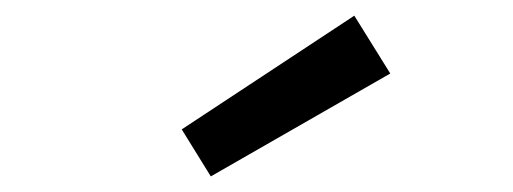

<svg xmlns="http://www.w3.org/2000/svg" viewBox="-20 -772 654 245"><path d="M211.9 -606.9 432.1 -752 478 -678.2 249 -546.9Z"/></svg>

Font: IntelOne Mono Medium
Style: Regular
Weight: 500
Designer: Fred Shallcrass
Foundry: Frere-Jones Type LLC
Version: Version 1.200;hotconv 1.1.0;makeotfexe 2.6.0;FJTRelease1.2